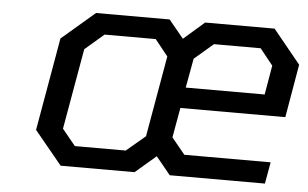

<svg xmlns="http://www.w3.org/2000/svg" viewBox="-43 -585 1039 647"><g transform="rotate(5 477.0 -261.5)"><path d="M433 0H183L90 -113L145 -427L257 -523H506L556 -462L626 -523H861L954 -409L923 -229H568L550 -128L595 -73H887L874 0H552L503 -60ZM225 -70H397L461 -124L509 -398L465 -453H292L228 -398L180 -125ZM580 -299H847L864 -398L820 -453H662L598 -398Z"/></g></svg>

Font: Tomorrow
Style: Italic
Weight: 400
Italic angle: -10°
Designer: Tony de Marco, Monica Rizzolli
Foundry: Just in Type
Version: Version 2.002